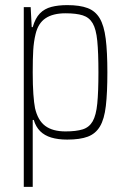

<svg xmlns="http://www.w3.org/2000/svg" viewBox="-20 -538 495 751"><path d="M73 193V-510H100L104 -432H108Q118 -467 136 -485.5Q154 -504 181 -511Q208 -518 243 -518Q292 -518 322.5 -506.5Q353 -495 370 -466.5Q387 -438 393.5 -386.5Q400 -335 400 -255Q400 -175 394 -123.5Q388 -72 371 -43.5Q354 -15 323.5 -3.5Q293 8 243 8Q207 8 180.5 0Q154 -8 137 -25Q120 -42 112 -69H108V193ZM236 -24Q278 -24 303.5 -32Q329 -40 342.5 -63.5Q356 -87 360.5 -133Q365 -179 365 -255Q365 -332 360.5 -378Q356 -424 342.5 -447Q329 -470 303.5 -478Q278 -486 236 -486Q187 -486 158 -466.5Q129 -447 119 -404Q112 -375 110 -341.5Q108 -308 108 -255Q108 -205 110.5 -170Q113 -135 117 -115Q128 -67 157 -45.5Q186 -24 236 -24Z"/></svg>

Font: Saira Condensed Thin
Style: Regular
Weight: 250
Width: 3
Designer: Hector Gatti with collaboration of the Omnibus-Type team
Foundry: Omnibus-Type
Version: Version 1.101